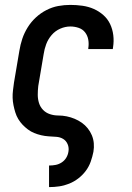

<svg xmlns="http://www.w3.org/2000/svg" viewBox="-20 -558 540 783"><path d="M180 205V117H181Q194 117 207 114.5Q220 112 231.5 104.5Q243 97 250 85.5Q257 74 259 61Q262 45 256 30.5Q250 16 237.5 8.5Q225 1 209.5 0Q194 -1 178.5 -2Q163 -3 148 -6.5Q133 -10 119.5 -15.5Q106 -21 94 -30Q82 -39 72 -49.5Q62 -60 54.5 -72.5Q47 -85 42.5 -99.5Q38 -114 35 -129Q32 -144 31.5 -159Q31 -174 33 -190Q35 -206 37 -221L59 -351Q63 -376 71 -400Q79 -424 93 -446.5Q107 -469 126.5 -487Q146 -505 169.5 -517Q193 -529 217.5 -533.5Q242 -538 267 -538Q292 -538 316.5 -534.5Q341 -531 362.5 -521.5Q384 -512 401.5 -496.5Q419 -481 429 -460Q439 -439 442 -414.5Q445 -390 441 -365Q441 -363 440.5 -361.5Q440 -360 440 -358H340Q340 -359 340 -359.5Q340 -360 340 -361Q343 -379 340 -396Q337 -413 327 -426Q317 -439 300.5 -444.5Q284 -450 267 -450Q246 -450 225.5 -441Q205 -432 190.5 -415Q176 -398 168.5 -378Q161 -358 158 -337L136 -207Q134 -189 134 -171.5Q134 -154 139 -138Q144 -122 155.5 -110Q167 -98 183.5 -92.5Q200 -87 217.5 -87Q235 -87 252 -83.5Q269 -80 284.5 -73.5Q300 -67 313.5 -57.5Q327 -48 337.5 -35Q348 -22 354.5 -6.5Q361 9 362.5 26Q364 43 361 61Q357 81 350 101Q343 121 330 138.5Q317 156 299.5 169.5Q282 183 262 191Q242 199 221.5 202Q201 205 181 205Z"/></svg>

Font: Iosevka Curly Slab SmBdObl
Style: Regular
Weight: 600
Italic angle: -9°
Monospace: yes
Designer: Belleve Invis
Foundry: Belleve Invis
Version: Version 11.0.0; ttfautohint (v1.8.3)